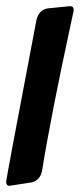

<svg xmlns="http://www.w3.org/2000/svg" viewBox="-54 -601 259 622"><path d="M-24 1Q-34 1 -34 -13Q-34 -21 64 -536Q72 -570 102 -574L173 -581Q185 -581 185 -568L177 -531Q110 -221 83 -52Q78 -17 48 -10Z"/></svg>

Font: Bangerz
Style: Regular
Weight: 400
Designer: vernon adams
Foundry: Vernon Adams
Version: Version 2.10;February 7, 2025;FontCreator 13.0.0.2683 64-bit